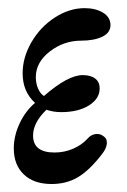

<svg xmlns="http://www.w3.org/2000/svg" viewBox="-20 -445 315 476"><path d="M107.9 11.2Q64 11.2 39.1 -12.5Q14.2 -36.1 14.2 -77.1Q14.2 -108.4 28.8 -139.4Q43.5 -170.4 66.9 -189.9Q36.1 -217.8 36.1 -263.2Q36.1 -302.7 58.1 -340.6Q80.1 -378.4 116 -401.6Q151.9 -424.8 189.9 -424.8Q216.8 -424.8 235.4 -413.6Q253.9 -402.3 253.9 -382.8Q253.9 -363.8 233.6 -354Q213.4 -344.2 181.2 -344.2Q138.2 -344.2 103.5 -317.4Q68.8 -290.5 68.8 -253.9Q68.8 -238.8 74.2 -225.8Q79.6 -212.9 88.9 -207Q148.4 -258.8 185.1 -258.8Q205.1 -258.8 216.1 -250.2Q227.1 -241.7 227.1 -226.1Q227.1 -200.2 200.4 -183.6Q173.8 -167 131.8 -167Q112.3 -167 95.2 -172.9Q62 -141.1 62 -108.9Q62 -66.9 115.2 -66.9Q139.6 -66.9 161.1 -76.2Q182.6 -85.4 196.8 -101.1Q205.1 -110.8 216.3 -112.5Q227.5 -114.3 235.8 -107.9Q245.6 -102.1 244.9 -89.6Q244.1 -77.1 232.9 -63Q202.1 -22.9 173.6 -5.9Q145 11.2 107.9 11.2Z"/></svg>

Font: Junicode SmCond Medium
Style: Italic
Weight: 500
Width: 4
Italic angle: -11°
Designer: Peter S. Baker
Version: Version 2.206